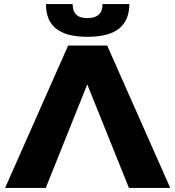

<svg xmlns="http://www.w3.org/2000/svg" viewBox="-20 -924 862 944"><path d="M409 -509 614 0H817L507 -700H315L5 0H205ZM410 -743C554 -743 615 -800 616 -904H484C484 -858 460 -835 410 -835C359 -835 338 -858 337 -904H206C206 -800 266 -743 410 -743Z"/></svg>

Font: Montserrat-Alt1 ExtBd
Style: Regular
Weight: 800
Designer: Differentunic
Foundry: Differentunic
Version: Version 7.222